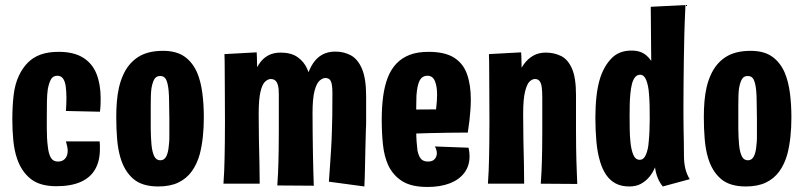

<svg xmlns="http://www.w3.org/2000/svg" viewBox="-20 -731 3204 763"><path d="M204 9Q138 9 101.5 -20.5Q65 -50 48 -100Q37 -132 33 -172Q29 -212 29 -256Q29 -307 34 -351.5Q39 -396 55 -430Q69 -460 90 -481.5Q111 -503 141 -514Q171 -525 213 -525Q273 -525 310 -502Q347 -479 363.5 -437.5Q380 -396 380 -340Q380 -327 379.5 -314Q379 -301 377 -287L242 -290Q243 -304 243.5 -317Q244 -330 244 -342Q244 -369 241 -389Q238 -409 230 -419.5Q222 -430 208 -430Q191 -430 183 -416.5Q175 -403 170 -377Q167 -357 166.5 -328Q166 -299 166 -264Q166 -241 166 -220Q166 -199 167 -181.5Q168 -164 170 -149Q173 -120 182 -104.5Q191 -89 210 -89Q223 -89 231.5 -94.5Q240 -100 244.5 -109.5Q249 -119 249 -132Q249 -140 247 -149.5Q245 -159 242 -169H376Q377 -161 377 -153.5Q377 -146 377 -139Q377 -91 358 -58Q339 -25 300.5 -8Q262 9 204 9Z M609 10Q545 10 510 -20Q475 -50 459 -103Q449 -136 445.5 -177.5Q442 -219 442 -266Q442 -299 444.5 -328.5Q447 -358 453 -384Q459 -410 469 -432Q489 -478 527.5 -503.5Q566 -529 628 -529Q681 -529 713.5 -506Q746 -483 764 -441Q778 -407 784 -362Q790 -317 790 -265Q790 -223 786 -186.5Q782 -150 774 -119Q763 -79 742 -50Q721 -21 688.5 -5.5Q656 10 609 10ZM617 -94Q633 -94 641 -110Q649 -126 651 -154Q653 -168 653 -184Q653 -200 653 -218.5Q653 -237 653 -259Q652 -295 652 -323.5Q652 -352 650 -372Q647 -401 640 -415Q633 -429 617 -429Q606 -429 599.5 -423.5Q593 -418 589 -407.5Q585 -397 582 -381Q580 -367 579.5 -348.5Q579 -330 579 -307.5Q579 -285 579 -259Q579 -238 579 -219.5Q579 -201 580 -185.5Q581 -170 582 -156Q585 -126 593 -110Q601 -94 617 -94Z M1227 7 1082 6Q1084 -23 1085 -45Q1086 -67 1086.5 -88.5Q1087 -110 1087.5 -138Q1088 -166 1088 -208Q1088 -223 1088 -239.5Q1088 -256 1088 -274.5Q1088 -293 1088 -313.5Q1088 -334 1088 -358Q1088 -379 1084.5 -392Q1081 -405 1074 -411Q1067 -417 1056 -417Q1045 -417 1033.5 -406.5Q1022 -396 1015 -366Q1008 -336 1008 -277L965 -228Q965 -287 969.5 -334Q974 -381 983.5 -416Q993 -451 1008 -474.5Q1023 -498 1044.5 -510Q1066 -522 1095 -522Q1137 -522 1162.5 -504Q1188 -486 1200.5 -458Q1213 -430 1217.5 -397Q1222 -364 1222 -333.5Q1222 -303 1222 -281Q1222 -241 1222.5 -202.5Q1223 -164 1223.5 -127Q1224 -90 1225 -56.5Q1226 -23 1227 7ZM868 -1Q870 -29 871 -53.5Q872 -78 872.5 -104.5Q873 -131 873.5 -165Q874 -199 874 -247Q874 -312 873.5 -363Q873 -414 873 -452.5Q873 -491 872 -516L1000 -523Q1001 -511 1001.5 -478Q1002 -445 1003.5 -394Q1005 -343 1008 -277Q1008 -220 1009 -172.5Q1010 -125 1011 -83.5Q1012 -42 1012 -1ZM1428 10 1287 -9Q1290 -49 1292 -80Q1294 -111 1296 -142.5Q1298 -174 1299 -212Q1300 -233 1300.5 -272Q1301 -311 1301 -362Q1301 -383 1298.5 -396Q1296 -409 1290 -415Q1284 -421 1273 -421Q1262 -421 1250 -410.5Q1238 -400 1230 -370Q1222 -340 1222 -281L1179 -232Q1179 -291 1183.5 -338Q1188 -385 1198 -420Q1208 -455 1223.5 -478.5Q1239 -502 1261 -514Q1283 -526 1312 -526Q1347 -526 1374.5 -511Q1402 -496 1418.5 -457.5Q1435 -419 1435 -348Q1435 -319 1435 -293Q1435 -267 1435 -247.5Q1435 -228 1434 -216Q1433 -174 1432 -138.5Q1431 -103 1430.5 -68Q1430 -33 1428 10Z M1679 12Q1615 12 1578.5 -11Q1542 -34 1523 -74Q1507 -109 1502 -155Q1497 -201 1497 -256Q1497 -305 1502.5 -347Q1508 -389 1521 -423Q1534 -456 1555.5 -478.5Q1577 -501 1608 -513Q1639 -525 1683 -525Q1747 -525 1783.5 -502.5Q1820 -480 1835.5 -437.5Q1851 -395 1851 -336Q1851 -316 1849.5 -295Q1848 -274 1845.5 -251.5Q1843 -229 1839 -204L1710 -273Q1712 -288 1713.5 -302Q1715 -316 1716 -329.5Q1717 -343 1717 -354Q1717 -389 1708 -409.5Q1699 -430 1679 -430Q1658 -430 1648 -411.5Q1638 -393 1635 -352Q1635 -342 1634.5 -329Q1634 -316 1634 -302Q1634 -288 1634 -272Q1634 -242 1634 -215.5Q1634 -189 1635.5 -168.5Q1637 -148 1639 -133Q1644 -109 1653.5 -99Q1663 -89 1681 -89Q1699 -89 1707.5 -99Q1716 -109 1716 -122Q1716 -128 1714 -135.5Q1712 -143 1708 -149L1842 -144Q1844 -136 1845 -127Q1846 -118 1846 -110Q1846 -72 1825.5 -44.5Q1805 -17 1767.5 -2.5Q1730 12 1679 12ZM1534 -196 1530 -295 1810 -297 1839 -204Q1839 -204 1817.5 -204Q1796 -204 1761 -203.5Q1726 -203 1685 -202Q1644 -201 1604 -199.5Q1564 -198 1534 -196Z M2274 0 2129 -1Q2131 -30 2132 -51Q2133 -72 2133.5 -92Q2134 -112 2134.5 -139Q2135 -166 2135 -208Q2135 -228 2135 -247Q2135 -266 2135 -289.5Q2135 -313 2135 -344Q2135 -367 2133 -383.5Q2131 -400 2124.5 -408.5Q2118 -417 2106 -417Q2095 -417 2084.5 -407Q2074 -397 2066.5 -367Q2059 -337 2059 -277L2016 -267Q2016 -312 2021 -351.5Q2026 -391 2036 -422.5Q2046 -454 2062 -476Q2078 -498 2099.5 -510Q2121 -522 2149 -522Q2182 -522 2209.5 -508.5Q2237 -495 2253 -458.5Q2269 -422 2269 -354Q2269 -322 2269 -297.5Q2269 -273 2269 -252.5Q2269 -232 2269 -212Q2269 -172 2269.5 -144Q2270 -116 2270.5 -95Q2271 -74 2272 -52Q2273 -30 2274 0ZM1919 -1Q1921 -29 1922 -53.5Q1923 -78 1923.5 -104.5Q1924 -131 1924.5 -165Q1925 -199 1925 -247Q1925 -312 1924.5 -363Q1924 -414 1924 -452.5Q1924 -491 1923 -516L2051 -523Q2052 -511 2052.5 -478Q2053 -445 2054.5 -394Q2056 -343 2059 -277Q2059 -220 2060 -172.5Q2061 -125 2062 -83.5Q2063 -42 2063 -1Z M2481 10Q2449 10 2426.5 -2Q2404 -14 2389 -36Q2374 -58 2365 -88Q2354 -124 2350 -169Q2346 -214 2346 -264Q2346 -308 2350.5 -349Q2355 -390 2366 -424Q2382 -471 2411.5 -500.5Q2441 -530 2489 -530Q2509 -530 2523.5 -525Q2538 -520 2549 -510.5Q2560 -501 2568 -489Q2568 -507 2567.5 -536Q2567 -565 2567 -596.5Q2567 -628 2566.5 -657Q2566 -686 2566 -704L2704 -711Q2701 -649 2699.5 -594Q2698 -539 2697.5 -490.5Q2697 -442 2696.5 -400.5Q2696 -359 2696 -325Q2696 -297 2696 -270.5Q2696 -244 2696.5 -219Q2697 -194 2697.5 -168Q2698 -142 2698 -114Q2698 -84 2703.5 -61Q2709 -38 2721 -19L2614 10Q2602 -4 2594 -23.5Q2586 -43 2583 -66Q2574 -44 2559.5 -27Q2545 -10 2526 0Q2507 10 2481 10ZM2522 -96Q2531 -96 2537 -101.5Q2543 -107 2547 -116.5Q2551 -126 2554 -139Q2557 -152 2558 -168Q2560 -188 2561 -211.5Q2562 -235 2562 -260Q2562 -287 2561.5 -312Q2561 -337 2559 -358Q2558 -375 2555 -389Q2552 -403 2548 -413Q2544 -423 2538 -428.5Q2532 -434 2524 -434Q2512 -434 2504 -424.5Q2496 -415 2491.5 -398Q2487 -381 2485 -358Q2483 -339 2482.5 -316Q2482 -293 2482 -268Q2482 -240 2482.5 -215.5Q2483 -191 2485 -170Q2488 -137 2496.5 -116.5Q2505 -96 2522 -96Z M2944 10Q2880 10 2845 -20Q2810 -50 2794 -103Q2784 -136 2780.5 -177.5Q2777 -219 2777 -266Q2777 -299 2779.5 -328.5Q2782 -358 2788 -384Q2794 -410 2804 -432Q2824 -478 2862.5 -503.5Q2901 -529 2963 -529Q3016 -529 3048.5 -506Q3081 -483 3099 -441Q3113 -407 3119 -362Q3125 -317 3125 -265Q3125 -223 3121 -186.5Q3117 -150 3109 -119Q3098 -79 3077 -50Q3056 -21 3023.5 -5.5Q2991 10 2944 10ZM2952 -94Q2968 -94 2976 -110Q2984 -126 2986 -154Q2988 -168 2988 -184Q2988 -200 2988 -218.5Q2988 -237 2988 -259Q2987 -295 2987 -323.5Q2987 -352 2985 -372Q2982 -401 2975 -415Q2968 -429 2952 -429Q2941 -429 2934.5 -423.5Q2928 -418 2924 -407.5Q2920 -397 2917 -381Q2915 -367 2914.5 -348.5Q2914 -330 2914 -307.5Q2914 -285 2914 -259Q2914 -238 2914 -219.5Q2914 -201 2915 -185.5Q2916 -170 2917 -156Q2920 -126 2928 -110Q2936 -94 2952 -94Z"/></svg>

Font: Truculenta Black
Style: Regular
Weight: 900
Version: Version 1.002